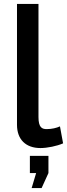

<svg xmlns="http://www.w3.org/2000/svg" viewBox="-20 -750 343 983"><path d="M67 -730V-111C67 -36 112 8 187 8C222 8 271 -2 303 -16L287 -103C270 -95 245 -89 219 -89C195 -89 177 -97 177 -151V-730ZM142 213H193L228 136V48H133V136H165Z"/></svg>

Font: FIGSv2-sans-serif SemiBold
Style: Regular
Weight: 600
Designer: Matt McInerney, Pablo Impallari, Rodrigo Fuenzalida,Mirko Velimirovic
Foundry: Matt McInerney, Pablo Impallari, Rodrigo Fuenzalida
Version: Version 4.021;hotconv 1.0.109;makeotfexe 2.5.65596